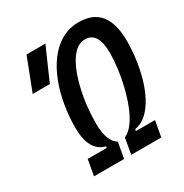

<svg xmlns="http://www.w3.org/2000/svg" viewBox="-164 -830 914 956"><g transform="rotate(-30 293.0 -351.5)"><path d="M43.5 -507.8 115.2 -693.4H223.6L142.1 -507.8ZM223.1 -62 230 -99.1Q143.1 -120.6 143.1 -256.3Q143.1 -320.8 154.1 -385Q165 -449.2 187 -506.3Q209 -563.5 242.4 -607.9Q275.9 -652.3 320.3 -677.7Q364.7 -703.1 420.4 -703.1Q582 -703.1 582 -502Q582 -453.1 575.2 -400.4Q568.4 -347.7 554.2 -297.4Q540 -247.1 518.1 -205.1Q496.1 -163.1 466.3 -135.3Q436.5 -107.4 397.9 -100.6L392.1 -65.9L333 -90.8Q360.8 -103 384 -135Q407.2 -167 424.8 -211.7Q442.4 -256.3 454.6 -306.4Q466.8 -356.4 472.9 -404.8Q479 -453.1 479 -492.2Q479 -613.3 404.8 -613.3Q371.1 -613.3 345 -587.9Q318.8 -562.5 299.6 -520.5Q280.3 -478.5 267.6 -427.5Q254.9 -376.5 248.8 -324.2Q242.7 -272 242.7 -227.1Q242.7 -118.2 292 -90.8ZM103 0 119.1 -90.8H292L275.9 0ZM316.9 0 333 -90.8H505.9L489.7 0Z"/></g></svg>

Font: Cascadia Mono NF
Style: Italic
Weight: 400
Italic angle: -10°
Monospace: yes
Designer: Aaron Bell
Foundry: Saja Typeworks
Version: Version 2404.023